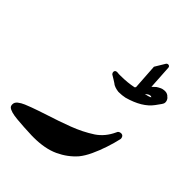

<svg xmlns="http://www.w3.org/2000/svg" viewBox="-199 -763 864 864"><g transform="rotate(45 233.5 -330.5)"><path d="M450 -490Q415 -442 332 -419Q313 -415 294 -415H290Q266 -418 252 -428H253Q245 -433 235 -439.5Q225 -446 216 -451Q211 -456 211 -462Q211 -474 225 -474Q228 -474 230.5 -473.5Q233 -473 236 -473H247Q269 -473 289 -475Q309 -477 328 -481Q330 -483 332 -486L324 -608L353 -656Q358 -662 365 -660.5Q372 -659 373 -651L380 -536Q384 -540 388 -543.5Q392 -547 396 -551Q403 -556 413.5 -561Q424 -566 437 -566Q454 -566 464 -553V-554Q474 -544 474 -531Q474 -523 468 -515ZM382 -492Q390 -494 398 -496Q406 -498 413 -502Q410 -505 406 -505Q399 -505 392.5 -500.5Q386 -496 382 -492ZM433 -292Q446 -291 448 -276V-272Q441 -240 429 -204Q417 -168 402.5 -137Q388 -106 371 -85Q337 -46 287.5 -23Q238 0 165 0H156Q99 -2 57 -6Q12 -10 -2 -23Q-7 -28 -7 -38Q-7 -51 5 -60.5Q17 -70 33.5 -77Q50 -84 64 -89Q78 -94 96.5 -100.5Q115 -107 137 -114Q194 -132 249.5 -153Q305 -174 351 -204Q391 -231 413 -279Q417 -292 433 -292Z"/></g></svg>

Font: Aref Ruqaa Ink
Style: Bold
Weight: 700
Designer: Abdullah Aref
Version: Version 1.005